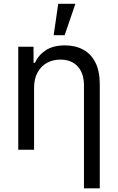

<svg xmlns="http://www.w3.org/2000/svg" viewBox="-20 -793 625 1017"><path d="M160.5 -328.1V0H76.7V-545.5H157.7V-460.2H164.8Q183.9 -501.8 223 -527.2Q262.1 -552.6 323.9 -552.6Q379.3 -552.6 420.8 -530Q462.4 -507.5 485.4 -461.8Q508.5 -416.2 508.5 -346.6V204.5H424.7V-340.9Q424.7 -404.8 391.5 -441.1Q358.3 -477.3 299.7 -477.3Q259.9 -477.3 228.5 -459.9Q197.1 -442.5 178.8 -409.1Q160.5 -375.7 160.5 -328.1ZM264.2 -606.5 288.4 -772.7H379.3L322.4 -606.5Z"/></svg>

Font: InterMG
Style: Regular
Weight: 400
Designer: Rasmus Andersson
Foundry: rsms
Version: Version 3.019;December 26, 2023;FontCreator 15.0.0.2955 64-b